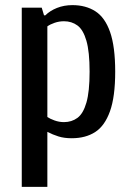

<svg xmlns="http://www.w3.org/2000/svg" viewBox="-20 -530 513 750"><path d="M65 200V-500H143L152 -470H157Q175 -488 202.5 -499Q230 -510 263 -510Q315 -510 352.5 -486Q390 -462 410 -405Q430 -348 430 -250Q430 -152 409.5 -95Q389 -38 351.5 -14Q314 10 260 10Q231 10 208.5 3Q186 -4 165 -15V200ZM230 -53Q260 -53 282.5 -69.5Q305 -86 317.5 -129Q330 -172 330 -250Q330 -328 317.5 -371Q305 -414 282.5 -430.5Q260 -447 230 -447Q211 -447 193.5 -441Q176 -435 165 -427V-73Q175 -66 193 -59.5Q211 -53 230 -53Z"/></svg>

Font: Cuprum Medium
Style: Regular
Weight: 500
Designer: Jovanny Lemonad
Foundry: Jovanny Lemonad
Version: Version 3.000